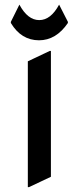

<svg xmlns="http://www.w3.org/2000/svg" viewBox="-20 -772 333 812"><path d="M97.7 19.5V-512.7L190.4 -556.6H195.3V-24.4L102.5 19.5ZM25.9 -674.8V-679.7L62 -752.4Q97.2 -687 146 -687Q194.8 -687 230 -752.4L267.1 -679.7V-674.8Q217.3 -601.6 145 -601.6Q69.8 -601.6 25.9 -674.8Z"/></svg>

Font: Nova Slim
Style: Book
Weight: 400
Version: Version 2.000